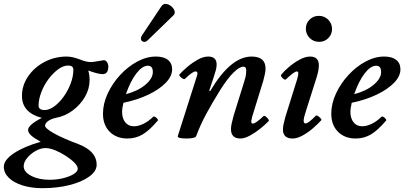

<svg xmlns="http://www.w3.org/2000/svg" viewBox="-80 -712 2116 1005"><path d="M142 273Q84 273 38 258.5Q-8 244 -34 218.5Q-60 193 -60 161Q-60 126 -8.5 91Q43 56 133 30Q98 11 82.5 -3.5Q67 -18 67 -32Q67 -58 139 -95Q35 -122 35 -210Q35 -265 67 -312Q99 -359 152.5 -387.5Q206 -416 269 -416Q285 -416 302 -412Q319 -408 338 -401Q370 -387 398 -387Q405 -387 464 -397Q473 -397 480 -387Q487 -377 487 -364Q487 -324 457 -324Q433 -324 382 -343Q389 -319 389 -294Q389 -247 365 -205.5Q341 -164 301 -134Q261 -104 212 -95Q188 -90 172 -78.5Q156 -67 156 -54Q156 -40 203.5 -13.5Q251 13 332 43Q426 80 426 150Q426 184 387.5 212Q349 240 284.5 256.5Q220 273 142 273ZM154 -136Q178 -136 204.5 -155.5Q231 -175 253.5 -206.5Q276 -238 290 -275Q304 -312 304 -347Q304 -369 277 -369Q251 -369 224 -349Q197 -329 173.5 -297.5Q150 -266 136 -229Q122 -192 122 -159Q122 -136 154 -136ZM180 229Q218 229 251.5 220.5Q285 212 306 199Q327 186 327 171Q327 157 309 139Q291 121 264 103.5Q237 86 208.5 74.5Q180 63 158 63Q133 63 106.5 78Q80 93 62 115Q44 137 44 158Q44 188 83.5 208.5Q123 229 180 229Z M587 13Q529 13 494 -22.5Q459 -58 459 -117Q459 -169 483.5 -222Q508 -275 548.5 -319Q589 -363 638 -389.5Q687 -416 736 -416Q777 -416 799 -398.5Q821 -381 821 -349Q821 -313 787.5 -278.5Q754 -244 696.5 -216.5Q639 -189 566 -174Q562 -154 560.5 -145.5Q559 -137 559 -128Q559 -93 575.5 -72Q592 -51 621 -51Q645 -51 672 -64.5Q699 -78 722 -101Q726 -104 732.5 -100Q739 -96 744 -89.5Q749 -83 746 -81Q702 -29 666 -8Q630 13 587 13ZM579 -219Q641 -235 680.5 -268Q720 -301 720 -335Q720 -368 694 -368Q665 -368 634 -328Q603 -288 579 -219ZM693 -501Q683 -491 672.5 -493Q662 -495 658.5 -504.5Q655 -514 664 -528L764 -678Q774 -693 788.5 -691.5Q803 -690 816 -679.5Q829 -669 833.5 -655.5Q838 -642 828 -632Z M895 13Q846 13 851 -1L951 -315Q959 -338 943 -338Q928 -338 888 -299Q884 -296 876 -300.5Q868 -305 862 -312.5Q856 -320 860 -323Q876 -341 901.5 -362.5Q927 -384 955.5 -400Q984 -416 1010 -416Q1054 -416 1054 -374Q1054 -361 1049.5 -344Q1045 -327 1038 -306L1015 -237L1020 -235Q1127 -416 1237 -416Q1310 -416 1310 -353Q1310 -339 1306 -322Q1302 -305 1298 -289L1248 -127Q1237 -94 1235.5 -79.5Q1234 -65 1243 -65Q1258 -65 1299 -104Q1303 -108 1310.5 -102.5Q1318 -97 1323.5 -89.5Q1329 -82 1327 -79Q1310 -61 1283.5 -39.5Q1257 -18 1228.5 -2.5Q1200 13 1179 13Q1129 13 1129 -36Q1129 -49 1133 -67Q1137 -85 1143 -107L1198 -284Q1206 -309 1207.5 -321.5Q1209 -334 1209 -343Q1209 -363 1194 -363Q1174 -363 1142.5 -332.5Q1111 -302 1071 -238Q1031 -174 999.5 -115.5Q968 -57 947 0Q942 13 895 13Z M1591 -493Q1561 -493 1541 -513Q1521 -533 1521 -562Q1521 -590 1540.5 -609.5Q1560 -629 1589 -629Q1618 -629 1638 -609Q1658 -589 1658 -560Q1658 -532 1638.5 -512.5Q1619 -493 1591 -493ZM1452 13Q1401 13 1401 -34Q1401 -46 1404.5 -63Q1408 -80 1414 -101L1475 -296Q1482 -320 1481.5 -329Q1481 -338 1474 -338Q1466 -338 1451 -326.5Q1436 -315 1417 -297Q1413 -293 1406 -297.5Q1399 -302 1394 -309Q1389 -316 1392 -321Q1407 -340 1433 -362Q1459 -384 1488.5 -400Q1518 -416 1543 -416Q1589 -416 1589 -370Q1589 -345 1577 -306L1522 -133Q1510 -97 1509.5 -81.5Q1509 -66 1519 -66Q1527 -66 1540 -76Q1553 -86 1573 -106Q1576 -110 1584 -105Q1592 -100 1598 -93Q1604 -86 1602 -83Q1584 -63 1558 -40.5Q1532 -18 1503.5 -2.5Q1475 13 1452 13Z M1782 13Q1724 13 1689 -22.5Q1654 -58 1654 -117Q1654 -169 1678.5 -222Q1703 -275 1743.5 -319Q1784 -363 1833 -389.5Q1882 -416 1931 -416Q1972 -416 1994 -398.5Q2016 -381 2016 -349Q2016 -313 1982.5 -278.5Q1949 -244 1891.5 -216.5Q1834 -189 1761 -174Q1757 -154 1755.5 -145.5Q1754 -137 1754 -128Q1754 -93 1770.5 -72Q1787 -51 1816 -51Q1840 -51 1867 -64.5Q1894 -78 1917 -101Q1921 -104 1927.5 -100Q1934 -96 1939 -89.5Q1944 -83 1941 -81Q1897 -29 1861 -8Q1825 13 1782 13ZM1774 -219Q1836 -235 1875.5 -268Q1915 -301 1915 -335Q1915 -368 1889 -368Q1860 -368 1829 -328Q1798 -288 1774 -219Z"/></svg>

Font: Junicode SmExp
Style: Bold Italic
Weight: 700
Width: 6
Italic angle: -11°
Designer: Peter S. Baker
Version: Version 2.205; ttfautohint (v1.8.4)